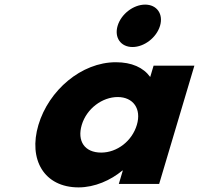

<svg xmlns="http://www.w3.org/2000/svg" viewBox="-20 -798 863 833"><path d="M609.7 -778C558.7 -778 505.5 -737 490.3 -686C475.1 -635 503.9 -594 554.9 -594C605.9 -594 659.1 -635 674.3 -686C689.5 -737 660.7 -778 609.7 -778ZM146.7 -256C191.4 -406 332.7 -528 482.7 -528C551.7 -528 601.9 -505 631.7 -464L646.3 -513H823.3L670.5 0H495.5L512.8 -58H510.8C460.3 -16 391 15 321 15C171 15 102.1 -106 146.7 -256ZM334.7 -256C313.9 -186 347 -136 419 -136C488 -136 552.9 -186 573.7 -256C594.9 -327 556.8 -377 490.8 -377C423.8 -377 355.9 -327 334.7 -256Z"/></svg>

Font: Hussar
Style: BdOblThree
Weight: 700
Foundry: Cannot Into Space Fonts
Version: Version 2.00